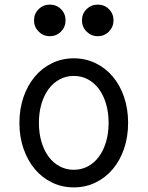

<svg xmlns="http://www.w3.org/2000/svg" viewBox="-20 -803 640 833"><path d="M300.1 10Q351.2 10 394.5 -11Q437.8 -32 469.2 -69.2Q500.6 -106.4 518.2 -157.8Q535.8 -209.1 535.8 -270Q535.8 -330.9 518.2 -382.2Q500.6 -433.6 469.2 -470.8Q437.8 -508 394.5 -529Q351.1 -550 300.2 -550Q249.2 -550 205.8 -528.9Q162.3 -507.9 131.2 -470.7Q100 -433.6 82.1 -382.2Q64.2 -330.9 64.2 -270Q64.2 -209.1 82.1 -157.8Q100 -106.4 131.1 -69.3Q162.3 -32.1 205.7 -11.1Q249.1 10 300.1 10ZM299.8 -66.4Q267 -66.4 239 -81.3Q211 -96.1 191 -123.2Q171 -150.2 159.9 -187.6Q148.8 -225 148.8 -270Q148.8 -315 159.9 -352.4Q171 -389.8 191 -416.8Q211 -443.9 239 -458.7Q267 -473.6 299.8 -473.6Q333.6 -473.6 361.4 -458.7Q389.2 -443.8 409.1 -416.8Q429.1 -389.8 440.1 -352.4Q451.2 -315 451.2 -270Q451.2 -225 440.1 -187.6Q429.1 -150.2 409.1 -123.2Q389.2 -96.2 361.4 -81.3Q333.6 -66.4 299.8 -66.4ZM127.6 -714.6Q127.6 -686.2 147.6 -666.1Q167.6 -646 196 -646Q225 -646 244.7 -666.1Q264.4 -686.2 264.4 -714.6Q264.4 -743.6 244.7 -763.3Q225 -783 196 -783Q167.6 -783 147.6 -763.3Q127.6 -743.6 127.6 -714.6ZM335.6 -714.6Q335.6 -686.2 355.6 -666.1Q375.6 -646 404 -646Q433 -646 452.7 -666.1Q472.4 -686.2 472.4 -714.6Q472.4 -743.6 452.7 -763.3Q433 -783 404 -783Q375.6 -783 355.6 -763.3Q335.6 -743.6 335.6 -714.6Z"/></svg>

Font: CommitMonoV143 ExtLt
Style: Regular
Weight: 200
Monospace: yes
Designer: Eigil Nikolajsen
Foundry: Eigil Nikolajsen
Version: Version 1.143